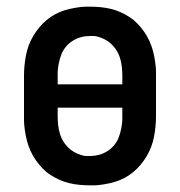

<svg xmlns="http://www.w3.org/2000/svg" viewBox="-20 -548 540 576"><path d="M250 8Q234 8 218.5 6.5Q203 5 188 1.5Q173 -2 158.5 -8.5Q144 -15 131 -23.5Q118 -32 107 -43.5Q96 -55 87 -68Q78 -81 71.5 -95.5Q65 -110 61 -125Q57 -140 54.5 -158Q52 -176 52 -187V-320Q52 -336 53.5 -351.5Q55 -367 58 -382.5Q61 -398 66.5 -412.5Q72 -427 80 -440.5Q88 -454 98 -466Q108 -478 120 -488Q132 -498 146 -505.5Q160 -513 175 -517.5Q190 -522 208 -525Q226 -528 237 -528H250Q266 -528 281.5 -526.5Q297 -525 312 -521.5Q327 -518 341.5 -511.5Q356 -505 369 -496.5Q382 -488 393 -476.5Q404 -465 413 -452Q422 -439 428.5 -424.5Q435 -410 439 -395Q443 -380 445.5 -362Q448 -344 448 -334V-200Q448 -184 446.5 -168.5Q445 -153 442 -137.5Q439 -122 433.5 -107.5Q428 -93 420 -79.5Q412 -66 402 -54Q392 -42 380 -32Q368 -22 354 -14.5Q340 -7 325 -2.5Q310 2 292 5Q274 8 264 8ZM153 -295H347V-320Q347 -334 345.5 -347.5Q344 -361 340 -374Q336 -387 328.5 -398.5Q321 -410 310.5 -419Q300 -428 285 -434Q270 -440 261 -440H250Q236 -440 223 -436.5Q210 -433 198 -425.5Q186 -418 177.5 -407.5Q169 -397 164 -384.5Q159 -372 156 -356Q153 -340 153 -331ZM239 -80H250Q264 -80 277 -83.5Q290 -87 302 -94.5Q314 -102 322.5 -112.5Q331 -123 336 -135.5Q341 -148 344 -164Q347 -180 347 -189V-225H153V-200Q153 -186 154.5 -172.5Q156 -159 160 -146Q164 -133 171.5 -121.5Q179 -110 189.5 -101Q200 -92 215 -86Q230 -80 239 -80Z"/></svg>

Font: Iosevka Term Semibold
Style: Regular
Weight: 600
Monospace: yes
Designer: Belleve Invis
Foundry: Belleve Invis
Version: Version 31.4.0